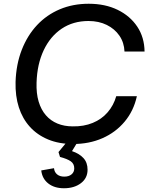

<svg xmlns="http://www.w3.org/2000/svg" viewBox="-20 -758 791 1024"><path d="M370 10Q295 10 237 -14Q179 -38 139.5 -81.5Q100 -125 80.5 -185.5Q61 -246 63 -321Q66 -415 96 -492Q126 -569 177.5 -624Q229 -679 299 -708.5Q369 -738 453 -738Q541 -738 607.5 -705.5Q674 -673 712 -616Q750 -559 751 -483H644Q642 -531 617 -567.5Q592 -604 549.5 -625Q507 -646 452 -646Q370 -646 309 -605Q248 -564 213 -490Q178 -416 175 -318Q173 -260 186 -216.5Q199 -173 224.5 -143.5Q250 -114 286.5 -99Q323 -84 368 -84Q427 -83 474.5 -102.5Q522 -122 554 -159Q586 -196 600 -245H710Q693 -167 645 -109.5Q597 -52 526.5 -21Q456 10 370 10ZM321 246Q270 246 237.5 220.5Q205 195 200 151L268 139Q270 160 284.5 172Q299 184 323 184Q347 184 361.5 172Q376 160 376 140Q376 115 357 102Q338 89 300 79L292 53L349 -16L400 -11L364 48Q403 61 425 85Q447 109 447 147Q447 192 411.5 219Q376 246 321 246Z"/></svg>

Font: Mona Sans ExtraLight Medium
Style: Italic
Weight: 500
Italic angle: -11.6951°
Version: Version 2.000